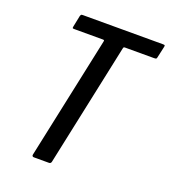

<svg xmlns="http://www.w3.org/2000/svg" viewBox="-125 -766 764 859"><g transform="rotate(20 256.5 -336.5)"><path d="M134 0Q130 0 127.5 -2.5Q125 -5 126 -10L250 -593Q251 -598 250 -599.5Q249 -601 244 -601H109Q101 -601 100 -602.5Q99 -604 100 -610L111 -664Q113 -670 115 -671.5Q117 -673 123 -673H503Q511 -673 512.5 -671.5Q514 -670 513 -664L501 -610Q500 -604 497.5 -602.5Q495 -601 487 -601H350Q345 -601 343.5 -599.5Q342 -598 341 -593L217 -9Q215 0 206 0Z"/></g></svg>

Font: Glory Thin Medium
Style: Italic
Weight: 500
Italic angle: -12°
Version: Version 1.011